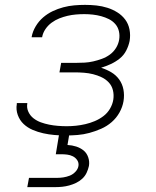

<svg xmlns="http://www.w3.org/2000/svg" viewBox="-20 -548 640 788"><path d="M250 8Q226 8 203 6Q180 4 157.5 -1Q135 -6 114 -15Q93 -24 77 -39Q61 -54 53 -76Q45 -98 49 -121V-125H92V-123Q89 -105 96.5 -89Q104 -73 117.5 -62.5Q131 -52 147.5 -46Q164 -40 181.5 -36.5Q199 -33 217.5 -31.5Q236 -30 254 -30Q273 -30 292 -32Q311 -34 330.5 -38.5Q350 -43 369 -51Q388 -59 404.5 -71.5Q421 -84 431.5 -102Q442 -120 445 -139Q448 -159 443.5 -177.5Q439 -196 426.5 -209.5Q414 -223 397 -231Q380 -239 362 -243.5Q344 -248 324.5 -249.5Q305 -251 285 -251H224L231 -290H292Q310 -290 327.5 -291Q345 -292 362.5 -296Q380 -300 398 -306.5Q416 -313 431 -324Q446 -335 456 -351Q466 -367 469 -385Q472 -403 468 -420Q464 -437 453 -449.5Q442 -462 427 -469.5Q412 -477 395.5 -481.5Q379 -486 361.5 -488Q344 -490 326 -490Q309 -490 291.5 -488.5Q274 -487 257 -483Q240 -479 223.5 -472.5Q207 -466 192 -455Q177 -444 166.5 -428.5Q156 -413 153 -396V-395H110V-397Q114 -419 126.5 -440Q139 -461 157 -476.5Q175 -492 196 -502Q217 -512 239.5 -518Q262 -524 284.5 -526Q307 -528 329 -528Q353 -528 376 -525.5Q399 -523 421 -516Q443 -509 462 -497Q481 -485 494 -467.5Q507 -450 511.5 -427Q516 -404 512 -380Q508 -360 498 -340.5Q488 -321 471 -307.5Q454 -294 434.5 -285Q415 -276 395 -270Q417 -263 436.5 -251.5Q456 -240 469 -222Q482 -204 486.5 -181Q491 -158 487 -133Q483 -109 470.5 -86.5Q458 -64 438.5 -47Q419 -30 395 -19.5Q371 -9 347 -2.5Q323 4 298.5 6Q274 8 250 8ZM92 220 99 182H214Q227 182 240 180Q253 178 266 173Q279 168 289.5 157Q300 146 302 133Q304 120 297 109.5Q290 99 279 93.5Q268 88 255.5 86.5Q243 85 230 85H209L228 -30H270L257 47Q276 48 293 53.5Q310 59 323 69.5Q336 80 342 97.5Q348 115 345 133Q342 147 335.5 161Q329 175 317.5 185.5Q306 196 292.5 202.5Q279 209 264.5 213Q250 217 235.5 218.5Q221 220 207 220Z"/></svg>

Font: Iosevka Aile XLt Obl
Style: Regular
Weight: 200
Italic angle: -9°
Designer: Belleve Invis
Foundry: Belleve Invis
Version: Version 31.1.0; ttfautohint (v1.8.4)